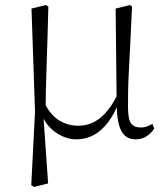

<svg xmlns="http://www.w3.org/2000/svg" viewBox="-20 -539 655 762"><path d="M104 196 119 -96 105 -505 162 -519 172 -513Q170 -433 168 -372.5Q166 -312 164.5 -264.5Q163 -217 162 -177.5Q161 -138 161 -99L152 -82L171 189L115 203ZM518 14Q480 14 462 -18.5Q444 -51 443 -124V-127L439 -505L496 -519L504 -513Q500 -428 497 -366Q494 -304 491.5 -259Q489 -214 488.5 -180Q488 -146 488 -115Q488 -65 500.5 -49Q513 -33 538 -33Q553 -33 564 -37.5Q575 -42 585 -47L592 -29Q582 -12 563 1Q544 14 518 14ZM283 14Q240 14 199 -15Q158 -44 141 -97H139L155 -132Q182 -80 216.5 -60Q251 -40 291 -40Q340 -40 378.5 -71.5Q417 -103 448 -167L461 -155H459Q433 -74 388 -30Q343 14 283 14Z"/></svg>

Font: Early Summer Mincho VF
Style: Regular
Weight: 250
Designer: GuiWonder
Version: Version 1.002